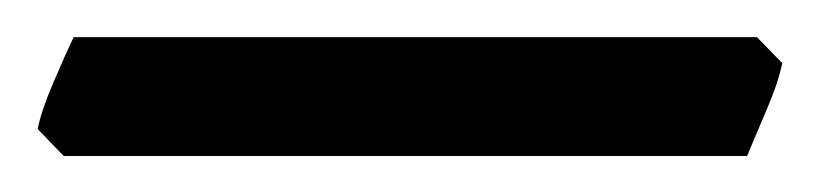

<svg xmlns="http://www.w3.org/2000/svg" viewBox="-36 40 443 104"><path d="M387.7 74.2Q385.7 84.5 378.9 100.3Q372.1 116.2 368.7 124.5H-1.5L-15.6 109.9Q-13.7 100.1 -7.1 84.7Q-0.5 69.3 3.9 60.1H374Z"/></svg>

Font: Namdhinggo SemiBold
Style: Regular
Weight: 600
Designer: Victor Gaultney
Foundry: SIL International
Version: Version 3.001